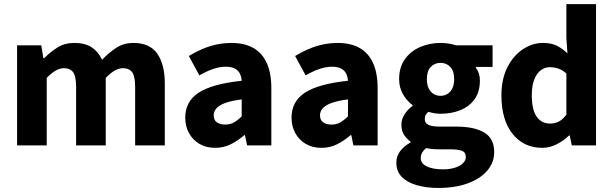

<svg xmlns="http://www.w3.org/2000/svg" viewBox="-20 -721 3040 952"><path d="M64.7 0V-496.1H184.6L195.2 -432.5H198.9Q229.4 -463.1 264.9 -485.6Q300.3 -508.1 349.2 -508.1Q401.6 -508.1 434.6 -486.4Q467.6 -464.7 486.2 -424.6Q519.1 -459.2 556 -483.7Q592.9 -508.1 641.9 -508.1Q722.8 -508.1 760 -454.6Q797.1 -401 797.1 -308V0H650.1V-289.2Q650.1 -342.8 635.4 -362.9Q620.6 -382.9 588.8 -382.9Q570.1 -382.9 549.2 -371.3Q528.3 -359.6 504.4 -334.7V0H357.4V-289.2Q357.4 -342.8 342.7 -362.9Q327.9 -382.9 296.1 -382.9Q257.8 -382.9 211.7 -334.7V0Z M1046.8 12Q1001.5 12 968.2 -8Q935 -27.9 916.7 -61.8Q898.5 -95.7 898.5 -137.6Q898.5 -217.8 964.9 -261.4Q1031.4 -305 1178.4 -320.5Q1176.9 -341.6 1168.7 -357.2Q1160.4 -372.9 1143.5 -381.5Q1126.5 -390.1 1099.6 -390.1Q1068.7 -390.1 1036.7 -379Q1004.7 -368 968.4 -347.4L916.3 -443.4Q947.8 -462.6 982 -477.4Q1016.2 -492.2 1052.8 -500.1Q1089.4 -508 1128.4 -508Q1191.6 -508 1235.5 -483.5Q1279.3 -459 1302.3 -409.3Q1325.4 -359.6 1325.4 -283.3V0H1205.2L1194.9 -50.6H1190.9Q1159.2 -23.2 1124.1 -5.6Q1089.1 12 1046.8 12ZM1096.2 -103.3Q1121.2 -103.3 1140.2 -114.1Q1159.3 -124.9 1178.4 -144.3V-228.2Q1126 -221.3 1095.7 -210Q1065.4 -198.6 1052.5 -183.2Q1039.6 -167.8 1039.6 -149Q1039.6 -125.8 1055.2 -114.5Q1070.7 -103.3 1096.2 -103.3Z M1573.8 12Q1528.5 12 1495.2 -8Q1462 -27.9 1443.7 -61.8Q1425.5 -95.7 1425.5 -137.6Q1425.5 -217.8 1491.9 -261.4Q1558.4 -305 1705.4 -320.5Q1703.9 -341.6 1695.7 -357.2Q1687.4 -372.9 1670.5 -381.5Q1653.5 -390.1 1626.6 -390.1Q1595.7 -390.1 1563.7 -379Q1531.7 -368 1495.4 -347.4L1443.3 -443.4Q1474.8 -462.6 1509 -477.4Q1543.2 -492.2 1579.8 -500.1Q1616.4 -508 1655.4 -508Q1718.6 -508 1762.5 -483.5Q1806.3 -459 1829.3 -409.3Q1852.4 -359.6 1852.4 -283.3V0H1732.2L1721.9 -50.6H1717.9Q1686.2 -23.2 1651.1 -5.6Q1616.1 12 1573.8 12ZM1623.2 -103.3Q1648.2 -103.3 1667.2 -114.1Q1686.3 -124.9 1705.4 -144.3V-228.2Q1653 -221.3 1622.7 -210Q1592.4 -198.6 1579.5 -183.2Q1566.6 -167.8 1566.6 -149Q1566.6 -125.8 1582.2 -114.5Q1597.7 -103.3 1623.2 -103.3Z M2152.8 210.9Q2095.1 210.9 2047.8 197.6Q2000.5 184.3 1972.8 156.8Q1945.2 129.3 1945.2 85.2Q1945.2 54 1963.5 29.2Q1981.8 4.4 2015.6 -14.7V-18.7Q1996.8 -32.2 1983.5 -52.4Q1970.3 -72.6 1970.3 -102.9Q1970.3 -130.2 1986.3 -154.7Q2002.3 -179.3 2025.6 -195.9V-199.9Q1999.5 -218.2 1979.2 -251.9Q1959 -285.6 1959 -328.6Q1959 -388.1 1988 -428.2Q2017 -468.2 2063.9 -488.2Q2110.8 -508.1 2164.2 -508.1Q2185 -508.1 2204.7 -505Q2224.4 -502 2241 -496.1H2422.4V-389H2339.4V-385Q2349.4 -372 2354.4 -356.6Q2359.5 -341.3 2359.5 -322Q2359.5 -265.8 2333.4 -229.3Q2307.3 -192.9 2262.8 -174.9Q2218.4 -156.9 2164.2 -156.9Q2150.6 -156.9 2135.6 -159.2Q2120.6 -161.5 2103.6 -166.6Q2095 -158.5 2090.7 -150.9Q2086.3 -143.3 2086.3 -129.7Q2086.3 -111.7 2103.4 -102.5Q2120.4 -93.3 2160.6 -93.3H2241Q2332.5 -93.3 2381.5 -63.6Q2430.4 -33.9 2430.4 32.8Q2430.4 84.3 2396.4 124.5Q2362.4 164.8 2300.2 187.8Q2237.9 210.9 2152.8 210.9ZM2164.2 -245.9Q2183.5 -245.9 2198.7 -255.3Q2213.9 -264.6 2222.9 -283Q2231.9 -301.4 2231.9 -328.6Q2231.9 -368.9 2212.7 -389.1Q2193.5 -409.3 2164.2 -409.3Q2134.9 -409.3 2115.7 -389.1Q2096.5 -368.9 2096.5 -328.6Q2096.5 -301.4 2105.5 -283Q2114.5 -264.6 2129.7 -255.3Q2144.8 -245.9 2164.2 -245.9ZM2176.2 118.7Q2209.3 118.7 2234.7 110.8Q2260.2 102.9 2274.9 89Q2289.7 75 2289.7 57.9Q2289.7 34 2270.1 26.7Q2250.4 19.4 2214 19.4H2162.6Q2137.1 19.4 2121.4 17.8Q2105.6 16.2 2093 13.1Q2079.3 24.7 2072.7 36.3Q2066.2 47.9 2066.2 61.7Q2066.2 90 2096.5 104.3Q2126.8 118.7 2176.2 118.7Z M2669.1 12Q2576.6 12 2521.4 -57.4Q2466.2 -126.9 2466.2 -247.9Q2466.2 -329 2495.7 -387.2Q2525.2 -445.3 2572.4 -476.7Q2619.7 -508.1 2671.9 -508.1Q2713.5 -508.1 2741.2 -494.3Q2768.9 -480.4 2793.6 -456.4L2788.3 -531.5V-700.6H2935.3V0H2815.3L2804.7 -49.2H2801.1Q2775.2 -23.3 2740.2 -5.6Q2705.1 12 2669.1 12ZM2707.4 -108.3Q2731.2 -108.3 2750.9 -118.3Q2770.5 -128.4 2788.3 -152.7V-356.4Q2768.9 -374.3 2747.9 -381.1Q2726.9 -387.8 2706.2 -387.8Q2682.4 -387.8 2662.1 -373.1Q2641.7 -358.3 2629.3 -327.5Q2616.8 -296.7 2616.8 -249.5Q2616.8 -176.9 2641 -142.6Q2665.1 -108.3 2707.4 -108.3Z"/></svg>

Font: Source Sans 3
Style: Regular
Weight: 200
Designer: Paul D. Hunt
Foundry: Adobe
Version: Version 3.046;hotconv 1.0.118;makeotfexe 2.5.65603